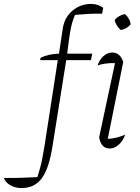

<svg xmlns="http://www.w3.org/2000/svg" viewBox="-154 -753 716 980"><path d="M-45 207Q-76 207 -102 192Q-128 177 -134 155Q-89 156 -48 154.5Q-7 153 37 151Q45 125 51 103Q57 81 62 55Q67 29 73 -7L141 -446H51L53 -458Q94 -478 147 -479L167 -611Q176 -665 216.5 -699Q257 -733 312 -733Q330 -733 345.5 -727.5Q361 -722 373 -713L367 -683Q333 -684 298.5 -682Q264 -680 229 -677Q220 -656 214 -635.5Q208 -615 202.5 -580Q197 -545 189 -479H317L310 -446H184L114 -7Q96 108 59 157.5Q22 207 -45 207ZM485 -66Q474 -34 452 -14.5Q430 5 406 5Q362 5 352 -52L433 -431Q381 -432 344 -419Q354 -449 374.5 -467Q395 -485 419 -485Q459 -485 475 -437L396 -44Q444 -47 485 -66ZM484 -681Q509 -659 513 -629Q492 -604 462 -600Q438 -621 431 -651Q453 -676 484 -681Z"/></svg>

Font: Piazzolla ExtraLight
Style: Italic
Weight: 200
Italic angle: -11.3°
Designer: Juan Pablo del Peral
Foundry: Huerta Tipografica
Version: Version 1.330